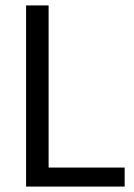

<svg xmlns="http://www.w3.org/2000/svg" viewBox="-20 -687 492 707"><path d="M76 0V-667H159V-70H439V0Z"/></svg>

Font: Epunda Sans
Style: Regular
Weight: 400
Designer: Simon Atzbach
Foundry: typofactur
Version: Version 2.204; ttfautohint (v1.8.4.7-5d5b)